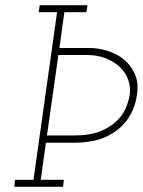

<svg xmlns="http://www.w3.org/2000/svg" viewBox="-20 -720 550 740"><path d="M38 -27H109L200 -673H129L133 -700H317L313 -673H228L209 -535H326Q356 -535 391 -525Q426 -515 454 -493.5Q482 -472 498.5 -437.5Q515 -403 508 -355Q496 -270 433.5 -220Q371 -170 269 -170H157L137 -27H226L223 0H35ZM161 -198H270Q325 -198 363.5 -213Q402 -228 427 -251Q452 -274 464 -301.5Q476 -329 480 -355Q484 -385 474 -413Q464 -441 441.5 -462Q419 -483 387 -495.5Q355 -508 315 -508H205Z"/></svg>

Font: Josefin Slab Light
Style: Italic
Weight: 300
Italic angle: -12°
Designer: Santiago Orozco
Foundry: Typemade
Version: Version 2.000